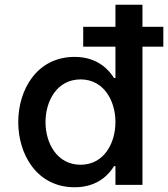

<svg xmlns="http://www.w3.org/2000/svg" viewBox="-20 -780 709 810"><path d="M295 10C395 10 442 -48 461 -79H467V0H581V-583H669V-667H581V-760H467V-667H331V-583H467V-451H461C442 -481 395 -540 295 -540C135 -540 57 -401 57 -265C57 -129 135 10 295 10ZM320 -85C221 -85 172 -175 172 -265C172 -355 221 -445 320 -445C418 -445 467 -355 467 -265C467 -175 418 -85 320 -85Z"/></svg>

Font: Be Vietnam Pro Medium
Style: Regular
Weight: 500
Designer: Lam Bao, Tony Le, Vietanh Nguyen
Foundry: Yellow Type Foundry
Version: Version 1.002